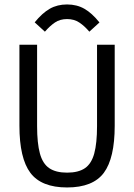

<svg xmlns="http://www.w3.org/2000/svg" viewBox="-20 -826 597 854"><path d="M278.3 7.8Q164.1 7.8 115.2 -57.1Q66.4 -122.1 66.4 -266.6V-627H145V-265.1Q145 -189 157.5 -143.3Q169.9 -97.7 199.2 -77.9Q228.5 -58.1 278.3 -58.1Q328.6 -58.1 357.7 -77.9Q386.7 -97.7 399.2 -143.3Q411.6 -189 411.6 -265.1V-627H490.2V-266.6Q490.2 -122.1 441.7 -57.1Q393.1 7.8 278.3 7.8ZM179.7 -685.1 134.3 -726.6Q168 -768.1 201.4 -787.1Q234.9 -806.2 278.3 -806.2Q321.8 -806.2 355.5 -786.9Q389.2 -767.6 422.4 -726.1L377.4 -685.1Q356 -710.4 332.8 -725.8Q309.6 -741.2 278.3 -741.2Q247.1 -741.2 224.6 -726.1Q202.1 -710.9 179.7 -685.1Z"/></svg>

Font: Anaheim Medium
Style: Regular
Weight: 500
Version: Version 2.001